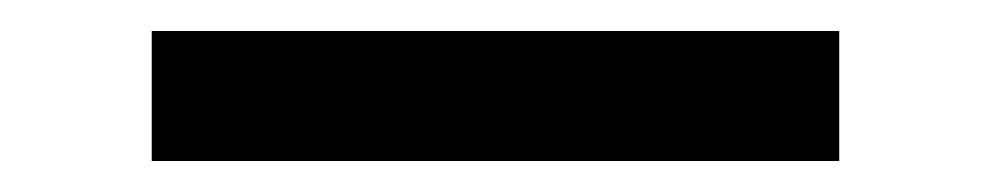

<svg xmlns="http://www.w3.org/2000/svg" viewBox="-20 -392 640 124"><path d="M78 -288V-372H522V-288Z"/></svg>

Font: TypoPRO Source Code Pro
Style: Regular
Weight: 600
Monospace: yes
Designer: Paul D. Hunt, Teo Tuominen
Foundry: Adobe Systems Incorporated
Version: Version 2.010;PS 1.0;hotconv 1.0.84;makeotf.lib2.5.63406